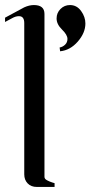

<svg xmlns="http://www.w3.org/2000/svg" viewBox="-23 -740 368 760"><path d="M215 -537 213 -552Q225 -554 234.5 -563Q244 -572 244 -586Q244 -602 222.5 -623Q201 -644 201 -667Q201 -689 216.5 -704.5Q232 -720 254 -720Q281 -720 298 -696.5Q315 -673 315 -647Q315 -610 285 -575.5Q255 -541 215 -537ZM111 -720Q153 -720 153 -685V-40Q153 -36 155.5 -32.5Q158 -29 164 -26Q170 -23 173.5 -21.5Q177 -20 184.5 -17.5Q192 -15 193 -15V0H123Q100 0 86.5 -14Q73 -28 73 -50V-649Q73 -676 52 -676Q39 -676 25 -668L-3 -653V-670L73 -711Q93 -720 111 -720Z"/></svg>

Font: kawoszeh
Style: Medium
Weight: 500
Version: Version 000.030